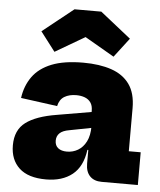

<svg xmlns="http://www.w3.org/2000/svg" viewBox="-57 -888 793 949"><g transform="rotate(5 339.0 -413.0)"><path d="M482 0Q444 0 423.2 -21.8Q402.5 -43.5 402.5 -83.5V-191L415 -211L408 -269L402.5 -298.5V-346Q402.5 -371 392 -386.2Q381.5 -401.5 362.8 -408.8Q344 -416 320 -416Q285.5 -416 261.5 -401.8Q237.5 -387.5 230 -354L49 -378.5Q57.5 -439.5 90 -484.8Q122.5 -530 183.8 -554.5Q245 -579 340.5 -579Q421.5 -579 480.2 -559Q539 -539 570.8 -494.5Q602.5 -450 602.5 -376.5V-162.5H661.5V0ZM206.5 12Q118 12 73.5 -29.2Q29 -70.5 29 -142Q29 -218 79.8 -256Q130.5 -294 232 -310.5L430.5 -344.5V-265.5L301 -240.5Q268 -235 253 -220.5Q238 -206 238 -183.5Q238 -159 254 -146.5Q270 -134 297.5 -134Q327.5 -134 352.5 -148.8Q377.5 -163.5 392.8 -193.5Q408 -223.5 408 -269L432 -151.5H398Q387 -68 337 -28Q287 12 206.5 12ZM407 -838 559.5 -717 486.5 -621.5 340.5 -706 193.5 -620 120.5 -715.5 274 -838Z"/></g></svg>

Font: Hepta Slab ExtraBold
Style: Regular
Weight: 800
Designer: Michael LaGattuta
Foundry: Michael LaGattuta
Version: Version 1.102